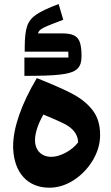

<svg xmlns="http://www.w3.org/2000/svg" viewBox="-20 -832 538 929"><path d="M263.7 -812.5C213.4 -793.5 177.2 -776.4 155.8 -761.7C133.8 -747.1 119.1 -728.5 111.3 -705.6C103.5 -682.6 99.6 -647.5 99.6 -600.6V-582H310.5L311 -553.7H98.1V-464.8L152.3 -465.3C214.4 -465.8 261.2 -468.8 292 -474.1C353.5 -484.4 374.5 -507.3 374.5 -560.1C374.5 -589.8 371.6 -612.3 366.2 -627.9C355 -658.7 330.6 -670.4 280.3 -670.4H164.1C165.5 -677.7 169.9 -683.6 176.3 -689C182.6 -693.8 193.4 -699.7 208.5 -706.1C223.6 -712.4 249.5 -722.7 286.1 -736.3ZM218.8 76.2C259.3 76.2 298.8 64 336.9 39.6C374.5 15.1 405.3 -17.1 429.2 -56.6C452.6 -96.2 464.4 -136.7 464.4 -179.2C464.4 -226.1 453.1 -265.1 430.2 -295.9C407.2 -326.7 375.5 -353.5 335 -375.5C294.4 -397.5 235.4 -423.3 158.2 -454.1C83.5 -328.6 43.5 -213.9 43.5 -124.5L43.9 -110.4C49.8 5.4 114.7 76.2 218.8 76.2ZM358.4 -143.6C342.8 -123.5 322.8 -106.4 297.9 -93.3C272.9 -80.1 250 -73.2 228.5 -73.2C180.2 -73.2 149.4 -105 149.4 -153.8C149.4 -189 164.1 -232.4 189.9 -277.8C200.2 -273.9 209 -269.5 215.3 -267.1C249 -252.9 275.4 -241.2 293.5 -231.9C330.1 -212.4 356.4 -185.1 358.4 -143.6Z"/></svg>

Font: SG Kara SemiBold
Style: Regular
Weight: 400
Designer: Damoon Khanjanzadeh
Version: Version 1.000